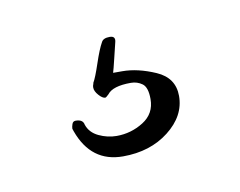

<svg xmlns="http://www.w3.org/2000/svg" viewBox="-33 -45 260 208"><g transform="rotate(-10 97.0 59.0)"><path d="M89 124Q54 124 41 88L40 85Q40 83 41 80Q42 77 45 77Q53 77 54 83Q57 92 66.5 96.5Q76 101 86 101Q102 101 115.5 92.5Q129 84 129 68Q129 55 123.5 51Q118 47 111 47Q91 47 85 55Q82 58 81 58Q78 58 74 53.5Q70 49 70 45Q70 43 70.5 42Q71 41 71 40Q74 35 79 20Q84 5 88 -2Q90 -6 97 -6Q104 -6 102 1Q101 5 98 17.5Q95 30 94 33H104Q121 33 140.5 41.5Q160 50 160 70Q160 92 139.5 108Q119 124 89 124Z"/></g></svg>

Font: Ole
Style: Regular
Weight: 400
Designer: Robert E. Leuschke
Foundry: Robert E. Leuschke
Version: Version 1.010; ttfautohint (v1.8.3)